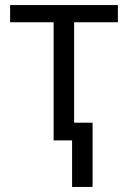

<svg xmlns="http://www.w3.org/2000/svg" viewBox="-20 -555 507 759"><path d="M265 0V184H346V-70H273V-467H446V-535H20V-467H192V0Z"/></svg>

Font: OpenSansMMV
Style: Regular
Weight: 400
Designer: Steve Matteson
Foundry: Ascender Corporation
Version: Version 4.000